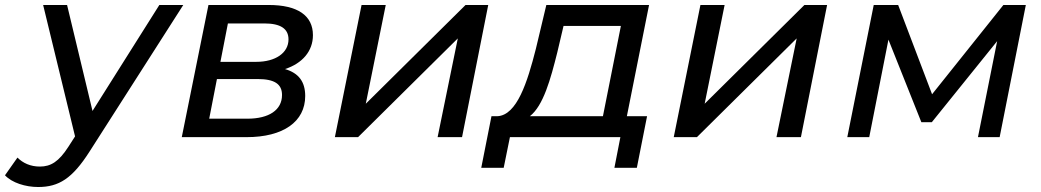

<svg xmlns="http://www.w3.org/2000/svg" viewBox="-117 -550 4175 770"><path d="M522 -530 254 -105 152 -530H56L184 -3L157 39C119 98 87 118 43 118C5 118 -25 104 -47 82L-97 153C-69 183 -15 200 36 200C119 200 173 166 242 58L618 -530Z M1026 -273C1096 -296 1138 -345 1138 -409C1138 -488 1076 -530 961 -530H719L612 0H872C1019 0 1107 -62 1107 -165C1107 -222 1081 -257 1026 -273ZM797 -456H943C1008 -456 1040 -435 1040 -392C1040 -338 988 -302 911 -302H767ZM875 -74H722L753 -233H916C984 -233 1014 -213 1014 -169C1014 -109 962 -74 875 -74Z M1226 0H1319L1719 -396L1638 0H1736L1841 -530H1750L1350 -134L1430 -530H1333Z M2486 -530H2074L2032 -354C1998 -220 1956 -88 1878 -84H1854L1813 123H1903L1928 0H2371L2347 123H2437L2478 -84H2397ZM2118 -340 2143 -446H2373L2301 -84H2008C2062 -126 2091 -232 2118 -340Z M2585 0H2678L3078 -396L2997 0H3095L3200 -530H3109L2709 -134L2789 -530H2692Z M3907 -530 3621 -172 3485 -530H3387L3281 0H3369L3446 -391L3578 -60H3620L3882 -385L3805 0H3892L3997 -530Z"/></svg>

Font: AWKNG-Font Medium
Style: Italic
Weight: 500
Italic angle: -11.3°
Designer: Awakening Church
Foundry: Awakening Church
Version: Version 1.700;PS 001.700;hotconv 1.0.88;makeotf.lib2.5.64775